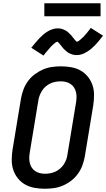

<svg xmlns="http://www.w3.org/2000/svg" viewBox="-20 -1150 652 1178"><path d="M255 8Q223 8 192 2.5Q161 -3 135 -17.5Q109 -32 90 -55.5Q71 -79 61.5 -107.5Q52 -136 52 -168Q52 -200 57 -232L109 -547Q114 -574 124 -601Q134 -628 151.5 -652Q169 -676 193 -694Q217 -712 243.5 -723.5Q270 -735 298 -739Q326 -743 354 -743Q386 -743 417 -737.5Q448 -732 474 -717.5Q500 -703 519 -679.5Q538 -656 547.5 -627.5Q557 -599 557 -567Q557 -535 552 -503L500 -188Q495 -161 485 -134Q475 -107 457.5 -83Q440 -59 416.5 -41Q393 -23 366 -11.5Q339 0 311 4Q283 8 255 8ZM256 -84Q272 -84 288.5 -87Q305 -90 320 -97Q335 -104 348.5 -115.5Q362 -127 371.5 -141.5Q381 -156 386.5 -171.5Q392 -187 394 -203L446 -518Q449 -535 449.5 -551.5Q450 -568 446.5 -583.5Q443 -599 435 -612Q427 -625 414 -634Q401 -643 385.5 -647Q370 -651 353 -651Q337 -651 320.5 -648Q304 -645 289 -638Q274 -631 260.5 -619.5Q247 -608 238 -593.5Q229 -579 223 -563.5Q217 -548 215 -532L163 -217Q160 -200 159.5 -183.5Q159 -167 162.5 -151.5Q166 -136 174 -123Q182 -110 195 -101Q208 -92 223.5 -88Q239 -84 256 -84ZM247 -809 172 -857Q186 -874 198 -888.5Q210 -903 221.5 -915Q233 -927 244.5 -937Q256 -947 270.5 -956Q285 -965 301 -970.5Q317 -976 334 -976Q339 -976 344 -975.5Q349 -975 353.5 -974Q358 -973 363 -971.5Q368 -970 372 -968Q376 -966 380 -964Q384 -962 388.5 -959.5Q393 -957 396.5 -953.5Q400 -950 403.5 -946.5Q407 -943 410.5 -940Q414 -937 417 -933.5Q420 -930 422.5 -926.5Q425 -923 427.5 -920Q430 -917 434 -912Q438 -907 441 -903.5Q444 -900 448 -896.5Q452 -893 452 -892H451Q451 -894 455 -895Q459 -896 462 -898Q465 -900 469 -903.5Q473 -907 475 -908.5Q477 -910 479 -912Q481 -914 483 -916Q485 -918 487.5 -920Q490 -922 492.5 -924.5Q495 -927 497.5 -930Q500 -933 502.5 -936Q505 -939 508 -942Q511 -945 513.5 -948.5Q516 -952 519 -955.5Q522 -959 525 -963Q528 -967 531.5 -971Q535 -975 537 -979L612 -931Q598 -913 586.5 -899Q575 -885 563.5 -873Q552 -861 540 -851Q528 -841 513.5 -832Q499 -823 483.5 -817.5Q468 -812 451 -812Q446 -812 441 -812.5Q436 -813 431 -814Q426 -815 421.5 -816.5Q417 -818 412.5 -820Q408 -822 404 -824Q400 -826 396 -828.5Q392 -831 388 -834.5Q384 -838 380.5 -841.5Q377 -845 373.5 -848Q370 -851 367 -854.5Q364 -858 361.5 -861.5Q359 -865 356.5 -868Q354 -871 350 -876Q346 -881 343 -884.5Q340 -888 336 -891.5Q332 -895 332 -896H333Q333 -894 329 -893Q325 -892 322 -890Q319 -888 315 -884.5Q311 -881 309 -879.5Q307 -878 305 -876Q303 -874 301 -872Q299 -870 296.5 -868Q294 -866 292 -863.5Q290 -861 287.5 -858Q285 -855 282.5 -852Q280 -849 277 -846Q274 -843 271.5 -839.5Q269 -836 265.5 -832.5Q262 -829 259 -825Q256 -821 253 -817Q250 -813 247 -809ZM252 -1050V-1130H597V-1050Z"/></svg>

Font: Iosevka SmBd Ex Obl
Style: Regular
Weight: 600
Width: 7
Italic angle: -9°
Monospace: yes
Designer: Belleve Invis
Foundry: Belleve Invis
Version: Version 32.5.0; ttfautohint (v1.8.4)